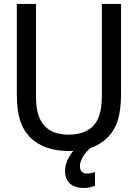

<svg xmlns="http://www.w3.org/2000/svg" viewBox="-20 -747 696 969"><path d="M494.1 -727.1V-271C494.1 -204.1 486.3 -162.6 462.9 -127C437.5 -88.4 388.7 -67.4 327.6 -67.4C264.2 -67.4 219.2 -87.4 192.9 -127C168.9 -162.1 161.6 -203.1 161.6 -273.4V-727.1H64.9V-273.4C64.9 -168 84 -102.1 134.3 -51.8C179.7 -7.3 244.1 15.1 327.6 15.1C337.9 15.1 345.2 15.1 350.1 14.6C325.2 43.9 308.1 82 308.1 115.7C308.1 169.9 342.8 201.7 400.9 201.7C421.9 201.7 441.4 197.8 459.5 190.4V122.1H454.1C443.8 126.5 432.1 128.9 419.9 128.9C396 128.9 383.3 114.7 383.3 92.8C383.3 77.6 388.7 61.5 398.9 44.4C409.2 26.9 421.4 12.2 436.5 0C468.3 -10.7 496.6 -27.8 521.5 -51.8C571.8 -100.6 590.8 -169.4 590.8 -273.4V-727.1Z"/></svg>

Font: SG Kara Light
Style: Regular
Weight: 400
Designer: Damoon Khanjanzadeh
Version: Version 1.000